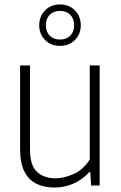

<svg xmlns="http://www.w3.org/2000/svg" viewBox="-20 -835 545 864"><path d="M224.5 9Q180.5 9 145.8 -7.2Q111 -23.5 90.8 -61.2Q70.5 -99 70.5 -164.5V-540.5H115V-164.5Q115 -90 147 -61.2Q179 -32.5 229.5 -32.5Q266 -32.5 310.2 -51.5Q354.5 -70.5 384 -117.5V-540.5H428.5V0H390L386.5 -60.5H382Q350 -25.5 309 -8.2Q268 9 224.5 9ZM250 -628.5Q209.5 -628.5 183 -655Q156.5 -681.5 156.5 -721.5Q156.5 -762 183 -788.5Q209.5 -815 250 -815Q290.5 -815 317 -788.5Q343.5 -762 343.5 -721.5Q343.5 -681.5 317 -655Q290.5 -628.5 250 -628.5ZM250 -657Q278 -657 295.8 -674.2Q313.5 -691.5 313.5 -721.5Q313.5 -751.5 295.8 -768.8Q278 -786 250 -786Q222 -786 204.2 -768.8Q186.5 -751.5 186.5 -721.5Q186.5 -691.5 204.2 -674.2Q222 -657 250 -657Z"/></svg>

Font: Encode Sans SmCnd XLt
Style: Regular
Weight: 200
Width: 4
Designer: Multiple Designers
Foundry: Impallari Type
Version: Version 3.002; ttfautohint (v1.8.3) -l 8 -r 50 -G 200 -x 14 